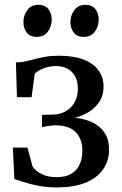

<svg xmlns="http://www.w3.org/2000/svg" viewBox="-20 -786 518 815"><path d="M220.5 9.5Q180.5 9.5 146.5 3.2Q112.5 -3 86 -11.5Q59.5 -20 41 -26L34.5 -159.5H96.5L118 -80Q129 -61.5 155.2 -47.8Q181.5 -34 221 -34Q258.5 -34 282.5 -48.2Q306.5 -62.5 318 -87.8Q329.5 -113 329.5 -146Q329.5 -196.5 301.2 -225.2Q273 -254 214 -254Q207 -254 195.5 -252.8Q184 -251.5 173.5 -249.5Q163 -247.5 158 -246L158.5 -298.5L204.5 -299.5Q234.5 -300 258.5 -313.5Q282.5 -327 296.5 -351.2Q310.5 -375.5 310.5 -409.5Q310.5 -441 298.8 -462.2Q287 -483.5 266.2 -494.5Q245.5 -505.5 218 -505.5Q188.5 -505.5 164 -495.5Q139.5 -485.5 127.5 -473L114 -373.5H52L47.5 -521Q70 -521 89.2 -525.5Q108.5 -530 128.8 -535.5Q149 -541 173.5 -545.2Q198 -549.5 230.5 -549.5Q291.5 -549.5 333.5 -533.5Q375.5 -517.5 397.5 -488.2Q419.5 -459 419.5 -418.5Q419.5 -379 398.8 -349.5Q378 -320 341.2 -302Q304.5 -284 257 -278L263.5 -288Q317.5 -288 357.8 -272.8Q398 -257.5 420.5 -227.2Q443 -197 443 -151.5Q443 -105 418.5 -68.5Q394 -32 344.8 -11.2Q295.5 9.5 220.5 9.5ZM135 -629.5Q107.5 -629.5 93.5 -647.8Q79.5 -666 79.5 -692.5Q79.5 -721 96 -743.2Q112.5 -765.5 143 -765.5H144Q171.5 -765.5 185.5 -747.2Q199.5 -729 199.5 -703Q199.5 -674.5 183.2 -652Q167 -629.5 136 -629.5ZM334.5 -629.5Q307 -629.5 293 -647.8Q279 -666 279 -692.5Q279 -721 295.5 -743.2Q312 -765.5 342.5 -765.5H343.5Q371 -765.5 385 -747.2Q399 -729 399 -703Q399 -674.5 382.8 -652Q366.5 -629.5 335.5 -629.5Z"/></svg>

Font: Merriweather 60pt
Style: Regular
Weight: 400
Version: Version 2.100